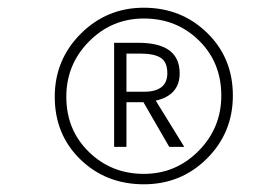

<svg xmlns="http://www.w3.org/2000/svg" viewBox="-20 -748 678 498"><path d="M353 -728Q450 -728 517 -663Q584 -598 584 -500Q584 -404 517 -337Q450 -270 353 -270Q255 -270 188.5 -334.5Q122 -399 122 -497Q122 -593 189.5 -660.5Q257 -728 353 -728ZM353 -297Q436 -297 495 -356.5Q554 -416 554 -500Q554 -586 496 -643Q438 -700 353 -700Q270 -700 211 -640.5Q152 -581 152 -497Q152 -411 210.5 -354Q269 -297 353 -297ZM446 -558Q446 -501 384 -487L458 -367H419L352 -483H308V-367H276V-637H339Q446 -637 446 -558ZM308 -609V-510H353Q414 -510 414 -558Q414 -587 397 -598Q380 -609 344 -609Z"/></svg>

Font: Fira Sans UltraLight
Style: Italic
Weight: 200
Italic angle: -8°
Designer: Carrois Corporate & Edenspiekermann AG
Foundry: Carrois Corporate GbR & Edenspiekermann AG
Version: Version 4.203;PS 004.203;hotconv 1.0.88;makeotf.lib2.5.64775